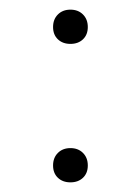

<svg xmlns="http://www.w3.org/2000/svg" viewBox="-20 -374 291 398"><path d="M152 -292.5Q142 -283 126 -283Q110 -283 100 -292.5Q90 -302 90 -318Q90 -334 100 -344Q110 -354 126 -354Q142 -354 152 -344Q162 -334 162 -318Q162 -302 152 -292.5ZM152 -5.5Q142 4 126 4Q110 4 100 -5.5Q90 -15 90 -31Q90 -47 100 -57Q110 -67 126 -67Q142 -67 152 -57Q162 -47 162 -31Q162 -15 152 -5.5Z"/></svg>

Font: EauTestSC Light
Style: Regular
Weight: 300
Designer: Christian Thalmann (Catharsis Fonts)
Version: Version 0.001;PS 000.001;hotconv 1.0.88;makeotf.lib2.5.64775